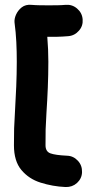

<svg xmlns="http://www.w3.org/2000/svg" viewBox="-20 -730 394 793"><path d="M321.3 -650.4C319.8 -668.5 312 -683.1 298.3 -694.8C284.7 -706.5 269 -711.4 251 -710C229 -708 206.5 -708 181.2 -708C156.2 -708 132.8 -708 109.4 -710C93.8 -711.4 80.6 -708 69.8 -699.7C48.3 -683.1 38.1 -656.2 40 -637.2C47.4 -583 49.3 -529.3 49.3 -474.6C49.3 -407.7 45.9 -338.9 42 -272C38.1 -206.5 37.6 -191.4 37.6 -129.9C37.6 -86.4 47.9 -52.2 68.4 -27.8C88.9 -3.4 115.2 14.2 147.9 24.4C180.7 34.7 214.8 41 251 42.5C269 43 284.7 37.6 297.9 25.9C311 13.7 318.4 -1 318.8 -19C319.3 -37.1 314 -52.7 301.8 -65.9C289.6 -79.1 274.9 -86.4 256.8 -86.9C224.1 -88.4 201.2 -91.8 188 -96.7C174.8 -101.6 168 -112.8 168 -129.9C168 -192.4 168 -198.7 171.9 -264.2C176.3 -332 179.7 -402.3 179.7 -474.6C179.7 -509.3 178.2 -543.5 175.3 -578.1C188.5 -578.1 202.6 -577.6 216.3 -578.1C231.4 -578.6 246.1 -579.1 261.7 -580.6C279.8 -582 294.4 -589.8 306.2 -603.5C317.9 -616.7 322.8 -632.3 321.3 -650.4Z"/></svg>

Font: Mikhak
Style: Bold
Weight: 700
Designer: Amin Abedi
Version: Version 3.2